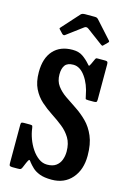

<svg xmlns="http://www.w3.org/2000/svg" viewBox="-146 -1055 772 1141"><g transform="rotate(15 240.0 -484.0)"><path d="M359 -519Q347 -586 314.5 -631.5Q282 -677 241 -677Q204.5 -677 189.8 -657Q175 -637 175 -600.5Q175 -559 195.8 -530.8Q216.5 -502.5 249.2 -480Q282 -457.5 318.5 -433.5Q355 -409.5 387.8 -377Q420.5 -344.5 441.2 -296.2Q462 -248 462 -176Q462 -90 415.8 -36.8Q369.5 16.5 291.5 16.5Q245 16.5 217 5.5Q189 -5.5 172.8 -21Q156.5 -36.5 145 -51Q135.5 -66 131.5 -61.8Q127.5 -57.5 120 -41L106.5 -9Q102 1 97.2 3Q92.5 5 78.5 5H48.5Q36 5 31.8 1.8Q27.5 -1.5 27.5 -13.5V-249.5Q27.5 -261.5 31.2 -264.2Q35 -267 47 -267H84Q96 -267 98 -262.8Q100 -258.5 101.5 -248Q105 -218.5 116.8 -186.2Q128.5 -154 147.2 -126Q166 -98 190 -80.5Q214 -63 242 -63Q277 -63 297.2 -78Q317.5 -93 326.2 -117Q335 -141 335 -167.5Q335 -217.5 314.5 -251.2Q294 -285 262 -310.2Q230 -335.5 193.8 -359Q157.5 -382.5 125.5 -411Q93.5 -439.5 73.2 -480.5Q53 -521.5 53 -582Q53 -667.5 95.2 -714.5Q137.5 -761.5 213.5 -761.5Q252 -761.5 277 -744Q302 -726.5 321 -704.5Q329.5 -694 331.8 -694.8Q334 -695.5 341.5 -710.5L356 -742Q358.5 -747 360.8 -748.5Q363 -750 371 -750H416.5Q427 -750 430.2 -746.2Q433.5 -742.5 433.5 -731.5V-513.5Q433.5 -501.5 429.2 -498.8Q425 -496 413 -496H381Q364 -496 363.2 -500.5Q362.5 -505 359 -519ZM128.5 -837.5 110.5 -856.5Q105 -862 104.8 -864Q104.5 -866 110 -872L204 -976.5Q211.5 -985 230.5 -985H288Q298 -985 302.2 -983Q306.5 -981 311 -976.5L407 -870Q412.5 -864.5 406 -858L383.5 -835.5Q378 -830 376 -830.2Q374 -830.5 367.5 -835L270 -907.5Q257 -917 245 -908L146.5 -834.5Q138 -828 128.5 -837.5Z"/></g></svg>

Font: Besley* Condensed Semi
Style: Regular
Weight: 600
Width: 3
Designer: Owen Earl
Foundry: indestructible type*
Version: Version 3.000; ttfautohint (v1.8.3)